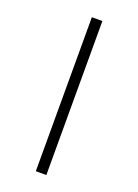

<svg xmlns="http://www.w3.org/2000/svg" viewBox="-129 -715 555 771"><g transform="rotate(20 148.5 -329.0)"><path d="M126 0V-658H171V0Z"/></g></svg>

Font: EauTestText Light
Style: Regular
Weight: 300
Designer: Christian Thalmann (Catharsis Fonts)
Version: Version 0.001;PS 000.001;hotconv 1.0.88;makeotf.lib2.5.64775